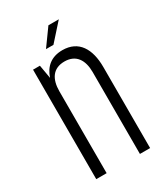

<svg xmlns="http://www.w3.org/2000/svg" viewBox="-175 -772 736 849"><g transform="rotate(-30 192.5 -347.5)"><path d="M216 -695 154 -609H192L269 -695ZM59 -559V0H112V-418C112 -479 137 -521 197 -521C256 -521 282 -479 282 -418V0H334V-414C334 -506 297 -569 214 -569C157 -569 122 -539 106 -490L94 -559Z"/></g></svg>

Font: Modon Arabic
Style: Regular
Weight: 400
Designer: Ahmedzaza
Foundry: Ahmedzaza
Version: Version 2.010